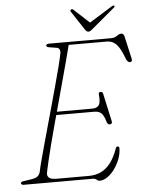

<svg xmlns="http://www.w3.org/2000/svg" viewBox="-59 -911 740 971"><g transform="rotate(-5 311.5 -425.5)"><path d="M205 -353.5H402.5Q425.5 -353.5 435.5 -367.8Q445.5 -382 441 -423.5Q440.5 -428.5 443.2 -431.2Q446 -434 450.5 -434Q456.5 -434 459.5 -431.2Q462.5 -428.5 463 -424L494 -282.5Q496 -274.5 492.8 -270.8Q489.5 -267 485 -266.5Q479 -266 475.2 -268.8Q471.5 -271.5 469 -277.5Q458.5 -314 445.8 -325.5Q433 -337 409.5 -337H199.5ZM373 0H22.5Q16 0 12.8 -2.8Q9.5 -5.5 9.5 -9Q9.5 -13 13.8 -15.5Q18 -18 25 -18.5L67 -25Q83.5 -27.5 93.8 -34.5Q104 -41.5 109 -57Q113 -78 122.5 -113.8Q132 -149.5 144.5 -194.8Q157 -240 171.2 -290.8Q185.5 -341.5 199.5 -392.5Q213.5 -443.5 226.5 -491Q239.5 -538.5 249.5 -577.5Q259.5 -616.5 264.5 -641.5Q268 -654.5 264.2 -664.2Q260.5 -674 250 -675.5L212.5 -681.5Q205 -682.5 201.2 -685Q197.5 -687.5 197.5 -691Q197.5 -695.5 201.8 -697.8Q206 -700 213 -700H527Q545.5 -700 557.8 -709.2Q570 -718.5 580.5 -718.5Q592 -718.5 596 -703.5L622 -588.5Q624.5 -580 621.2 -575.5Q618 -571 613 -571Q606.5 -571 602.2 -575Q598 -579 594 -586Q579 -627.5 565.2 -648.5Q551.5 -669.5 536.5 -677.2Q521.5 -685 503 -685H311Q301.5 -647 288.8 -599.8Q276 -552.5 261.8 -500Q247.5 -447.5 232.8 -393.2Q218 -339 204 -287.8Q190 -236.5 178.5 -191.5Q167 -146.5 158.8 -111.8Q150.5 -77 146.5 -57Q143 -44 146.2 -34.8Q149.5 -25.5 160 -20.8Q170.5 -16 188.5 -16H354Q389 -16 416.8 -29.2Q444.5 -42.5 466 -70.8Q487.5 -99 503 -144Q505.5 -151.5 513 -151.5Q521 -151.5 521 -142Q521 -115.5 510.8 -88.2Q500.5 -61 484 -38Q467.5 -15 447.5 -1Q427.5 13 408 13Q399.5 13 392.5 6.5Q385.5 0 373 0ZM429.5 -787 350 -860Q344.5 -865.5 338.5 -862.5Q336 -861 335 -858Q334 -855 336 -851.5L400 -754.5Q404 -749 407.8 -746Q411.5 -743 417 -743Q422.5 -743 427 -746Q431.5 -749 438 -754.5L553.5 -851.5Q558 -855 559 -858Q560 -861 558 -862.5Q555.5 -864.5 552.2 -863.5Q549 -862.5 544.5 -860L427 -787Z"/></g></svg>

Font: Fraunces Thin
Style: Italic
Weight: 250
Italic angle: -16°
Version: Version 1.000;[b76b70a41]